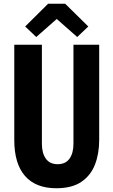

<svg xmlns="http://www.w3.org/2000/svg" viewBox="-20 -988 604 1022"><path d="M280 14Q170 14 113 -51.5Q56 -117 56 -243V-750H203V-222Q203 -173 224 -143.5Q245 -114 287 -114Q329 -114 350 -143.5Q371 -173 371 -222V-750H508V-243Q508 -170 485.5 -112Q463 -54 413 -20Q363 14 280 14ZM236 -968H327L450 -847L391 -791L282 -887L173 -791L114 -847Z"/></svg>

Font: Freeman
Style: Regular
Weight: 400
Designer: Vernon Adams, Aoife Mooney, Rodrigo Fuenzalida
Foundry: Rodrigo Fuenzalida
Version: Version 1.000; ttfautohint (v1.8.4.7-5d5b)